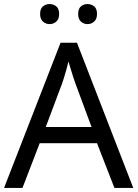

<svg xmlns="http://www.w3.org/2000/svg" viewBox="-20 -928 679 948"><path d="M545 0 459 -221H176L91 0H0L279 -717H360L638 0ZM352 -517Q349 -525 342 -546Q335 -567 328.5 -589.5Q322 -612 318 -624Q313 -604 307.5 -583.5Q302 -563 296.5 -546Q291 -529 287 -517L206 -301H432ZM178 -859Q178 -885 192 -896.5Q206 -908 225 -908Q244 -908 258 -896.5Q272 -885 272 -859Q272 -834 258 -821.5Q244 -809 225 -809Q206 -809 192 -821.5Q178 -834 178 -859ZM366 -859Q366 -885 379.5 -896.5Q393 -908 412 -908Q431 -908 445 -896.5Q459 -885 459 -859Q459 -834 445 -821.5Q431 -809 412 -809Q393 -809 379.5 -821.5Q366 -834 366 -859Z"/></svg>

Font: Noto Sans Sinhala
Style: Regular
Weight: 400
Designer: Jelle Bosma - Monotype Design Team
Foundry: Monotype Imaging Inc.
Version: Version 2.006